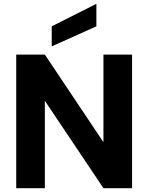

<svg xmlns="http://www.w3.org/2000/svg" viewBox="-20 -986 777 1006"><path d="M65 0V-700H215L522 -241V-700H672V0H522L215 -458V0ZM251 -743V-848L485 -966V-848Z"/></svg>

Font: DM Sans 24pt Black
Style: Regular
Weight: 900
Designer: Colophon Foundry, Jonny Pinhorn
Foundry: Colophon Foundry
Version: Version 4.004;gftools[0.9.30]